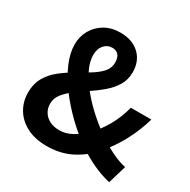

<svg xmlns="http://www.w3.org/2000/svg" viewBox="-170 -915 1079 1090"><g transform="rotate(30 370.0 -370.0)"><path d="M272 13.8Q195.1 13.8 140.7 -14.9Q86.3 -43.6 58.3 -91.4Q30.3 -139.2 30.3 -196.3Q30.3 -255.6 55 -297.9Q79.6 -340.1 119 -371.1Q158.3 -402.2 202.2 -427.1Q246 -452 285.3 -475.9Q324.7 -499.8 349.4 -527.1Q374 -554.5 374 -591.8Q374 -610.4 368 -625.1Q361.9 -639.8 349.8 -648Q337.6 -656.3 318.5 -656.3Q286.3 -656.3 265.2 -631.8Q244.1 -607.3 244.1 -566.6Q244.1 -520.5 270.8 -468.4Q297.5 -416.2 341.9 -363.7Q386.3 -311.2 440.8 -264.2Q495.3 -217.2 551.3 -181.2Q597 -152.2 640 -132.4Q683 -112.6 719.3 -105.8L683.7 13.8Q630.8 2.3 574.6 -23.4Q518.3 -49.2 462.4 -86.9Q395.4 -133.9 334.5 -193.1Q273.7 -252.3 225.9 -316.6Q178.2 -381 150.4 -445.5Q122.7 -510.1 122.7 -566.2Q122.7 -617.6 146.7 -660.2Q170.6 -702.7 214.1 -728.3Q257.5 -753.8 315.9 -753.8Q395.3 -753.8 441.5 -709.5Q487.8 -665.2 487.8 -592.5Q487.8 -543.6 464.7 -505.7Q441.6 -467.8 405.5 -437Q369.4 -406.2 329 -379.2Q288.7 -352.2 252.6 -325.6Q216.5 -299.1 193.4 -270Q170.3 -240.9 170.3 -205.3Q170.3 -174 185.6 -149.9Q200.9 -125.7 227.8 -112.7Q254.7 -99.6 289.8 -99.6Q330.6 -99.6 370.9 -121Q411.1 -142.4 448.1 -177.7Q492.5 -222.9 526.2 -281.8Q559.8 -340.6 579.3 -413.7H713.6Q689 -329.5 648.4 -253.8Q607.9 -178.1 548.9 -111.5Q498.6 -55.4 429.5 -20.8Q360.4 13.8 272 13.8Z"/></g></svg>

Font: Noto Sans SC Thin
Style: Regular
Weight: 100
Designer: Ryoko NISHIZUKA 西塚涼子 (kana, bopomofo & ideographs); Paul D. Hunt (Latin, Greek & Cyrillic); Sandoll Communications 산돌커뮤니
Foundry: Adobe
Version: Version 2.004-H2;hotconv 1.0.118;makeotfexe 2.5.65603